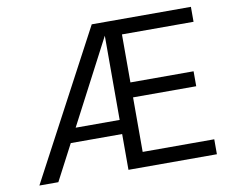

<svg xmlns="http://www.w3.org/2000/svg" viewBox="-77 -799 1087 898"><g transform="rotate(-10 466.5 -350.0)"><path d="M883 -629H543V-401H843V-330H543V-71H883V0H463V-170H219L130 0H40L412 -700H883ZM463 -637 254 -237H463Z"/></g></svg>

Font: Fivo Sans
Style: Regular
Weight: 400
Designer: Alexander Slobzheninov
Foundry: Alexander Slobzheninov
Version: 1.0